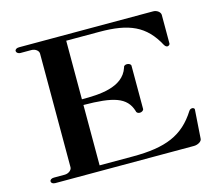

<svg xmlns="http://www.w3.org/2000/svg" viewBox="-98 -811 1067 937"><g transform="rotate(-15 435.0 -343.0)"><path d="M71.3 0H771.3C791.1 0 811.9 -11.9 811.9 -25.7L821.8 -171.3C821.8 -178.2 812.9 -180.2 811.9 -180.2C807.9 -180.2 800 -180.2 794.1 -171.3C726.7 -64.4 636.6 -27.7 470.3 -27.7H302V-332.7C451.5 -331.7 517.8 -312.9 540.6 -238.6C540.6 -231.7 547.5 -224.8 558.4 -224.8C568.3 -224.8 578.2 -231.7 578.2 -238.6V-457.4C578.2 -464.4 568.3 -470.3 558.4 -470.3C547.5 -470.3 540.6 -464.4 540.6 -457.4C509.9 -364.4 387.1 -361.4 302 -361.4V-657.4H469.3C618.8 -657.4 699 -622.8 757.4 -513.9C763.4 -504 769.3 -503 773.3 -503C776.2 -503 785.1 -506.9 785.1 -513.9V-658.4C785.1 -672.3 768.3 -686.1 748.5 -686.1H71.3C58.4 -686.1 50.5 -680.2 50.5 -672.3C50.5 -665.3 58.4 -657.4 71.3 -657.4H125.7C145.5 -657.4 162.4 -644.6 162.4 -629.7V-55.4C162.4 -41.6 145.5 -27.7 125.7 -27.7H71.3C58.4 -27.7 50.5 -21.8 50.5 -13.9C50.5 -5.9 58.4 0 71.3 0Z"/></g></svg>

Font: Biblismive
Style: Regular
Weight: 400
Designer: Susan Drake
Foundry: Susan Drake
Version: Version 1.0; ttfautohint (v1.8.4.7-5d5b)